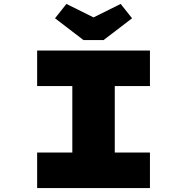

<svg xmlns="http://www.w3.org/2000/svg" viewBox="-20 -957 953 977"><path d="M169 0V-181H348V-519H169V-700H743V-519H564V-181H743V0ZM405 -753 260 -864 318 -937 471 -861H441L594 -937L652 -864L507 -753Z"/></svg>

Font: Lexend Tera Black
Style: Regular
Weight: 900
Version: Version 1.007